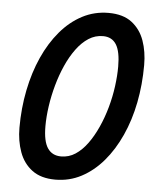

<svg xmlns="http://www.w3.org/2000/svg" viewBox="-52 -754 668 813"><g transform="rotate(5 282.0 -347.5)"><path d="M213 14Q152 14 114.5 -14Q77 -42 60 -89Q43 -136 43 -192Q43 -275 58.5 -352Q74 -429 103 -493.5Q132 -558 173 -606.5Q214 -655 265.5 -682Q317 -709 377 -709Q439 -709 476 -680.5Q513 -652 529.5 -605.5Q546 -559 546 -502Q546 -419 531 -342.5Q516 -266 486.5 -201Q457 -136 416 -88Q375 -40 324 -13Q273 14 213 14ZM229 -86Q262 -86 289.5 -104Q317 -122 340 -153.5Q363 -185 381.5 -226Q400 -267 412.5 -312Q425 -357 431 -402Q437 -447 437 -486Q437 -550 418.5 -579.5Q400 -609 362 -609Q329 -609 301 -591Q273 -573 249.5 -541Q226 -509 208 -468.5Q190 -428 177.5 -383Q165 -338 158.5 -293Q152 -248 152 -208Q152 -144 171.5 -115Q191 -86 229 -86Z"/></g></svg>

Font: Ubuntu Sans SemiBold
Style: Italic
Weight: 600
Italic angle: -13.5°
Designer: Dalton Maag Ltd
Foundry: Dalton Maag Ltd
Version: Version 1.006